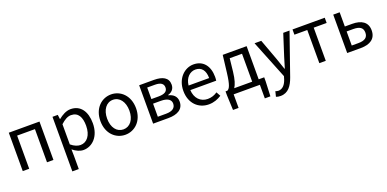

<svg xmlns="http://www.w3.org/2000/svg" viewBox="-6 -1437 5149 2552"><g transform="rotate(-20 2568.5 -161.5)"><path d="M92 0H183V-469H435V0H526V-543H92Z M710 229H801V45L799 -50C848 -10 900 13 949 13C1074 13 1185 -94 1185 -280C1185 -447 1109 -557 969 -557C906 -557 845 -521 796 -481H793L785 -543H710ZM934 -63C898 -63 850 -78 801 -120V-405C854 -454 901 -480 947 -480C1050 -480 1090 -399 1090 -279C1090 -144 1024 -63 934 -63Z M1541 13C1674 13 1793 -91 1793 -271C1793 -452 1674 -557 1541 -557C1408 -557 1289 -452 1289 -271C1289 -91 1408 13 1541 13ZM1541 -63C1447 -63 1384 -146 1384 -271C1384 -396 1447 -481 1541 -481C1635 -481 1699 -396 1699 -271C1699 -146 1635 -63 1541 -63Z M1936 0H2153C2279 0 2368 -47 2368 -156C2368 -233 2315 -271 2254 -285V-290C2310 -306 2345 -345 2345 -405C2345 -504 2264 -543 2145 -543H1936ZM2026 -315V-478H2135C2219 -478 2255 -448 2255 -397C2255 -346 2220 -315 2129 -315ZM2026 -65V-250H2137C2230 -250 2278 -216 2278 -161C2278 -100 2234 -65 2143 -65Z M2722 13C2796 13 2854 -12 2902 -43L2869 -103C2829 -76 2786 -60 2733 -60C2630 -60 2559 -134 2553 -250H2919C2921 -263 2923 -282 2923 -302C2923 -457 2845 -557 2707 -557C2581 -557 2462 -447 2462 -271C2462 -92 2578 13 2722 13ZM2552 -315C2563 -422 2631 -484 2708 -484C2793 -484 2843 -425 2843 -315Z M3190 -469H3364V-74H3110C3136 -113 3158 -177 3170 -285ZM3456 -74V-543H3118L3089 -302C3068 -127 3044 -90 3013 -74H2987V-17L2996 192H3075V0H3446V192H3525L3534 -17V-74Z M3656 234C3764 234 3820 152 3858 45L4063 -543H3974L3877 -241C3862 -193 3846 -138 3831 -89H3826C3809 -138 3790 -194 3774 -241L3663 -543H3568L3786 1L3774 42C3752 109 3713 159 3651 159C3637 159 3621 154 3610 150L3592 223C3609 230 3630 234 3656 234Z M4287 0H4378V-469H4561V-543H4105V-469H4287Z M4681 0H4875C5004 0 5090 -53 5090 -173C5090 -291 5004 -342 4875 -342H4772V-543H4681ZM4772 -73V-272H4865C4957 -272 5001 -242 5001 -173C5001 -104 4957 -73 4865 -73Z"/></g></svg>

Font: Noto Sans Mono CJK JP Regular
Style: Regular
Weight: 400
Designer: Ryoko NISHIZUKA (kana & ideographs); Paul D. Hunt (Latin, Greek & Cyrillic); Wenlong ZHANG (bopomofo); Sandoll Communica
Foundry: Adobe Systems Incorporated
Version: Version 1.004;PS 1.004;hotconv 1.0.82;makeotf.lib2.5.63406